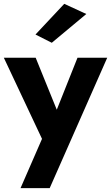

<svg xmlns="http://www.w3.org/2000/svg" viewBox="-29 -761 579 1001"><path d="M421 -688 306 -741 156 -581 241 -538ZM530 -460H375L267 -189L157 -460H-9L190 -37L78 220H230Z"/></svg>

Font: Jost
Style: Bold
Weight: 700
Version: Version 3.710